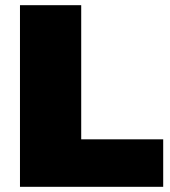

<svg xmlns="http://www.w3.org/2000/svg" viewBox="-20 -720 657 740"><path d="M57 0V-700H293V-183H609V0Z"/></svg>

Font: Montserrat Black
Style: Regular
Weight: 900
Designer: Julieta Ulanovsky
Foundry: Julieta Ulanovsky
Version: Version 9.000; ttfautohint (v1.8.4.7-5d5b)